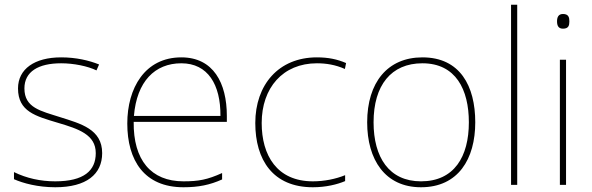

<svg xmlns="http://www.w3.org/2000/svg" viewBox="-20 -780 2499 810"><path d="M411 -134C411 -235 321 -258 233 -286C152 -312 83 -325 83 -407C83 -478 142 -513 238 -513C291 -513 350 -501 387 -483L398 -508C356 -525 301 -538 238 -538C126 -538 56 -489 56 -407C56 -309 131 -290 224 -262C312 -236 384 -212 384 -134C384 -60 334 -15 213 -15C151 -15 92 -28 39 -54V-24C77 -7 140 10 213 10C345 10 411 -45 411 -134Z M745 -538C591 -538 517 -408 517 -259C517 -104 588 10 754 10C818 10 866 0 917 -23V-50C855 -22 818 -15 754 -15C617 -15 542 -105 544 -266H937V-291C937 -430 880 -538 745 -538ZM745 -513C857 -513 911 -423 910 -291H545C557 -436 633 -513 745 -513Z M1300 10C1355 10 1403 -2 1436 -16V-41C1397 -25 1348 -15 1300 -15C1148 -15 1084 -125 1084 -261C1084 -409 1173 -513 1317 -513C1355 -513 1395 -507 1435 -489L1440 -514C1403 -530 1365 -538 1317 -538C1155 -538 1057 -422 1057 -261C1057 -106 1131 10 1300 10Z M1985 -264C1985 -417 1921 -538 1762 -538C1615 -538 1529 -432 1529 -264C1529 -107 1604 10 1756 10C1913 10 1985 -109 1985 -264ZM1556 -264C1556 -420 1630 -513 1762 -513C1903 -513 1958 -402 1958 -264C1958 -119 1896 -15 1756 -15C1621 -15 1556 -117 1556 -264Z M2162 0V-760H2136V0Z M2355 -721C2335 -721 2330 -706 2330 -690C2330 -673 2335 -659 2355 -659C2379 -659 2382 -673 2382 -690C2382 -706 2379 -721 2355 -721ZM2368 -528H2342V0H2368Z"/></svg>

Font: Noto Sans Thai Looped Thin
Style: Regular
Weight: 100
Designer: Sasikarn Vongin, Ben Mitchell
Foundry: The Fontpad Ltd
Version: Version 1.001